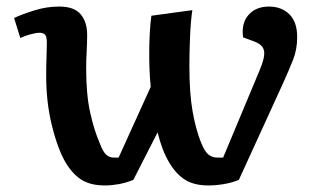

<svg xmlns="http://www.w3.org/2000/svg" viewBox="-20 -555 982 586"><path d="M301 11Q258 11 231 -5Q204 -21 182 -56Q157 -97 138.5 -171.5Q120 -246 121 -332Q121 -358 122 -381.5Q123 -405 123 -425Q123 -443 117.5 -449Q112 -455 101 -455Q90 -455 72 -450Q54 -445 42 -439L23 -500Q46 -511 84 -523Q122 -535 161 -535Q206 -535 226 -511.5Q246 -488 246 -449Q246 -423 244.5 -398Q243 -373 243 -346Q243 -267 255 -212.5Q267 -158 284 -119Q294 -92 304 -83Q314 -74 327 -74H342L440 -290Q435 -340 435.5 -401Q436 -462 442 -507L567 -524Q562 -490 560 -442Q558 -394 558 -353Q558 -270 568 -214Q578 -158 594 -119Q605 -92 616.5 -83Q628 -74 644 -74H661L773 -342Q789 -380 786 -399Q783 -418 757 -428L722 -441Q716 -484 738.5 -509.5Q761 -535 801 -535Q839 -535 863 -511.5Q887 -488 887 -442Q887 -404 874.5 -372.5Q862 -341 843 -299L709 -6Q687 3 662.5 7Q638 11 616 11Q573 11 545.5 -6Q518 -23 497 -58Q475 -94 461 -151L387 -6Q365 3 342.5 7Q320 11 301 11Z"/></svg>

Font: Literata 7pt SemiBold
Style: Italic
Weight: 600
Italic angle: -2°
Designer: Latin by Veronika Burian and Jose Scaglione. Greek by Irene Vlachou. Cyrillic by Vera Evstafieva
Foundry: TypeTogether
Version: Version 3.002